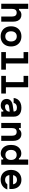

<svg xmlns="http://www.w3.org/2000/svg" viewBox="2546 -3434 907 6040"><g transform="rotate(90 3000.0 -414.5)"><path d="M98 0V-848H260V-558H297Q319 -594 358.5 -614Q398 -634 447 -634Q515 -634 563 -603Q611 -572 636.5 -513.5Q662 -455 662 -372V0H500V-342Q500 -412 469.5 -448.5Q439 -485 380 -485Q321 -485 290.5 -448.5Q260 -412 260 -342V0Z M1125 19Q1030 19 958.5 -21.5Q887 -62 847.5 -135.5Q808 -209 808 -307Q808 -406 847.5 -479.5Q887 -553 958.5 -593.5Q1030 -634 1125 -634Q1221 -634 1292 -593.5Q1363 -553 1402.5 -479.5Q1442 -406 1442 -307Q1442 -209 1402.5 -135.5Q1363 -62 1292 -21.5Q1221 19 1125 19ZM1125 -127Q1200 -127 1242.5 -175.5Q1285 -224 1285 -307Q1285 -391 1242.5 -439.5Q1200 -488 1125 -488Q1051 -488 1008 -439.5Q965 -391 965 -307Q965 -224 1008 -175.5Q1051 -127 1125 -127Z M1618 -848H1976V-146H2172V0H1618V-146H1814V-702H1618Z M2368 -848H2726V-146H2922V0H2368V-146H2564V-702H2368Z M3502 -391V-269L3328 -244Q3296 -239 3277.5 -222Q3259 -205 3259 -180Q3259 -152 3278.5 -135.5Q3298 -119 3336 -119Q3380 -119 3415 -136Q3450 -153 3470.5 -182Q3491 -211 3491 -246V-380Q3491 -436 3461 -464.5Q3431 -493 3368 -493Q3326 -493 3294.5 -480.5Q3263 -468 3244 -445.5Q3225 -423 3220 -390H3062Q3070 -466 3109.5 -520.5Q3149 -575 3215.5 -604.5Q3282 -634 3369 -634Q3504 -634 3577 -572.5Q3650 -511 3650 -397V0H3491V-64H3454Q3433 -25 3394 -4.5Q3355 16 3295 16Q3234 16 3188 -7Q3142 -30 3117 -72Q3092 -114 3092 -169Q3092 -247 3145 -296.5Q3198 -346 3296 -361Z M3848 0V-615H4010V-558H4047Q4069 -594 4108.5 -614Q4148 -634 4197 -634Q4265 -634 4313 -603Q4361 -572 4386.5 -513.5Q4412 -455 4412 -372V0H4250V-342Q4250 -412 4219.5 -448.5Q4189 -485 4130 -485Q4071 -485 4040.5 -448.5Q4010 -412 4010 -342V0Z M4812 16Q4730 16 4668.5 -24.5Q4607 -65 4573 -137.5Q4539 -210 4539 -307Q4539 -405 4573 -477.5Q4607 -550 4668.5 -590.5Q4730 -631 4812 -631Q4861 -631 4902.5 -610.5Q4944 -590 4963 -555H5000V-848H5162V0H5000V-60H4963Q4944 -26 4902.5 -5Q4861 16 4812 16ZM4854 -130Q4928 -130 4970 -177.5Q5012 -225 5012 -308Q5012 -390 4970 -437.5Q4928 -485 4854 -485Q4780 -485 4738 -437.5Q4696 -390 4696 -307Q4696 -225 4738 -177.5Q4780 -130 4854 -130Z M5457 -372H5834L5784 -311Q5784 -400 5747 -447Q5710 -494 5637 -494Q5563 -494 5523 -445Q5483 -396 5483 -311Q5483 -220 5522 -170.5Q5561 -121 5641 -121Q5685 -121 5720 -139.5Q5755 -158 5778 -191H5942Q5919 -125 5875 -78Q5831 -31 5770 -6Q5709 19 5636 19Q5542 19 5472 -21Q5402 -61 5364 -135Q5326 -209 5326 -311Q5326 -408 5365.5 -480.5Q5405 -553 5475 -593.5Q5545 -634 5637 -634Q5726 -634 5791 -595Q5856 -556 5891.5 -484Q5927 -412 5927 -311Q5927 -297 5926 -282Q5925 -267 5923 -255H5457Z"/></g></svg>

Font: Martian Mono SemiExpanded SemiExpanded
Style: Bold
Weight: 700
Width: 6
Monospace: yes
Version: Version 1.000